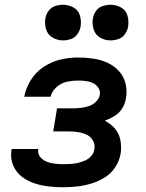

<svg xmlns="http://www.w3.org/2000/svg" viewBox="-20 -780 616 808"><path d="M248 8Q277 8 306.5 4.5Q336 1 365.5 -8Q395 -17 422 -34Q449 -51 466 -78Q483 -105 488 -135Q492 -163 486.5 -191Q481 -219 463 -239.5Q445 -260 421 -272Q443 -280 463 -292.5Q483 -305 495 -325Q507 -345 510 -367Q516 -399 508 -429.5Q500 -460 479.5 -482Q459 -504 431 -516.5Q403 -529 371.5 -533.5Q340 -538 308 -538Q272 -538 235 -529.5Q198 -521 164.5 -499Q131 -477 110 -443.5Q89 -410 82 -373H193Q198 -396 218 -413.5Q238 -431 261.5 -436Q285 -441 308 -441Q325 -441 341 -439Q357 -437 371 -430.5Q385 -424 394 -410.5Q403 -397 400 -381Q397 -364 383 -351Q369 -338 352.5 -333Q336 -328 319 -326Q302 -324 285 -324H220L204 -227H269Q289 -227 308.5 -224Q328 -221 345 -213Q362 -205 371.5 -188Q381 -171 377 -151Q375 -136 364 -123.5Q353 -111 338 -104.5Q323 -98 308 -94.5Q293 -91 278 -90Q263 -89 248 -89Q230 -89 212 -91Q194 -93 178 -99Q162 -105 150 -118.5Q138 -132 141 -150V-153H29Q28 -149 28 -146Q23 -114 35 -85Q47 -56 70.5 -37.5Q94 -19 123.5 -9Q153 1 184.5 4.5Q216 8 248 8ZM445 -610Q461 -610 478 -615.5Q495 -621 505.5 -636Q516 -651 519 -667Q523 -691 516.5 -714Q510 -737 489.5 -748.5Q469 -760 445 -760Q429 -760 412 -754.5Q395 -749 384.5 -734.5Q374 -720 371 -703Q367 -679 374 -656.5Q381 -634 401 -622Q421 -610 445 -610ZM245 -610Q261 -610 278 -615.5Q295 -621 305.5 -636Q316 -651 319 -667Q323 -691 316.5 -714Q310 -737 289.5 -748.5Q269 -760 245 -760Q229 -760 212 -754.5Q195 -749 184.5 -734.5Q174 -720 171 -703Q167 -679 174 -656.5Q181 -634 201 -622Q221 -610 245 -610Z"/></svg>

Font: Iosevka Sparkle Semibold
Style: Italic
Weight: 600
Italic angle: -9°
Designer: Belleve Invis
Foundry: Belleve Invis
Version: Version 4.5.0; ttfautohint (v1.8.3)